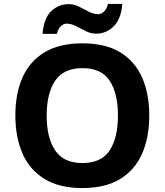

<svg xmlns="http://www.w3.org/2000/svg" viewBox="-20 -945 836 975"><path d="M738 -358Q738 -247 701.5 -164.5Q665 -82 590 -36Q515 10 398 10Q282 10 206.5 -36Q131 -82 94.5 -165Q58 -248 58 -359Q58 -470 94.5 -552Q131 -634 206.5 -679.5Q282 -725 399 -725Q515 -725 590 -679.5Q665 -634 701.5 -551.5Q738 -469 738 -358ZM217 -358Q217 -246 260 -181.5Q303 -117 398 -117Q495 -117 537 -181.5Q579 -246 579 -358Q579 -471 537 -535Q495 -599 399 -599Q303 -599 260 -535Q217 -471 217 -358ZM196 -773Q202 -851 239.5 -887.5Q277 -924 329 -924Q356 -924 381.5 -911Q407 -898 431.5 -885.5Q456 -873 479 -873Q494 -873 508 -886Q522 -899 528 -925H601Q595 -848 557 -811Q519 -774 468 -774Q442 -774 416.5 -786.5Q391 -799 366.5 -812Q342 -825 318 -825Q303 -825 289 -812Q275 -799 269 -773Z"/></svg>

Font: Noto Sans Kawi
Style: Bold
Weight: 700
Designer: Fadhl Haqq
Version: Version 1.000